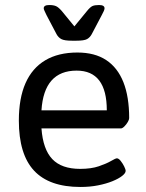

<svg xmlns="http://www.w3.org/2000/svg" viewBox="-20 -738 579 764"><path d="M300 6Q176 6 115.5 -59Q55 -124 55 -258Q55 -347 81.5 -407Q108 -467 160 -498Q212 -529 288 -529Q357 -529 402.5 -499Q448 -469 471 -411Q494 -353 494 -268Q494 -262 488.5 -252.5Q483 -243 475 -235Q467 -227 461 -227H145Q151 -144 188 -105Q225 -66 299 -66Q343 -66 373.5 -76.5Q404 -87 422 -97.5Q440 -108 445 -108Q452 -108 460 -98Q468 -88 474 -76Q480 -64 480 -58Q480 -49 466 -38Q452 -27 427.5 -17Q403 -7 370.5 -0.5Q338 6 300 6ZM145 -299H405Q405 -378 375 -417.5Q345 -457 285 -457Q220 -457 185 -417.5Q150 -378 145 -299ZM267 -576Q236 -576 224 -582.5Q212 -589 205 -602L165 -678Q161 -687 157.5 -694Q154 -701 154 -705Q154 -718 176 -718Q193 -718 203 -713.5Q213 -709 226 -694L276 -633L326 -694Q339 -710 348 -714Q357 -718 374 -718Q396 -718 396 -705Q396 -701 393 -694Q390 -687 385 -678L345 -602Q338 -589 326.5 -582.5Q315 -576 283 -576Z"/></svg>

Font: Asap
Style: Regular
Weight: 400
Designer: Pablo Cosgaya
Foundry: Omnibus-Type
Version: Version 3.001